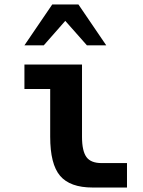

<svg xmlns="http://www.w3.org/2000/svg" viewBox="-20 -837 642 863"><path d="M89.8 -633.3H176.8L273.4 -743.2L370.6 -633.3H457.5L332.5 -816.9H214.8ZM396.5 5.9H550.8V-104H436.5C404.8 -104 381.8 -112.8 368.7 -130.9C355.5 -148.9 348.6 -179.2 348.6 -222.2V-546.9H89.8V-437H205.6V-222.2C205.6 -140.6 220.2 -82 250 -46.9C279.8 -11.7 328.6 5.9 396.5 5.9Z"/></svg>

Font: Hack
Style: Bold
Weight: 700
Monospace: yes
Designer: Christopher Simpkins
Foundry: Christopher Simpkins
Version: Version 2.010